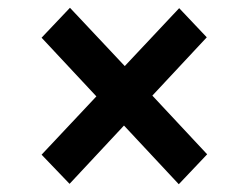

<svg xmlns="http://www.w3.org/2000/svg" viewBox="-20 -606 640 494"><path d="M159 -133 87 -208 228 -358 87 -509 160 -586 301 -436 441 -585 512 -510 372 -360 513 -209 440 -132 299 -283Z"/></svg>

Font: Red Hat Text
Style: Bold
Weight: 700
Designer: Pentagram, MCKL
Foundry: MCKL
Version: Version 1.030